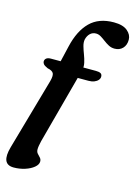

<svg xmlns="http://www.w3.org/2000/svg" viewBox="-144 -787 749 1052"><g transform="rotate(15 230.5 -261.0)"><path d="M199.5 -370 223 -433H341Q358.5 -433 367.8 -428Q377 -423 377 -409.5Q377 -399 369.2 -390Q361.5 -381 347.8 -375.5Q334 -370 315.5 -370ZM51 -409Q51 -420 59.5 -427Q68 -434 85.5 -434H140.5L161.5 -523.5Q183 -616.5 232.8 -666Q282.5 -715.5 368 -715.5Q419.5 -715.5 445 -694Q470.5 -672.5 470.5 -644Q470.5 -613.5 453 -595.2Q435.5 -577 407 -577Q389 -577 373.5 -585.2Q358 -593.5 344.2 -604Q330.5 -614.5 317 -622.8Q303.5 -631 289 -631Q269 -631 255.5 -617.8Q242 -604.5 237 -583Q234 -566 239.8 -545.8Q245.5 -525.5 254 -503.5Q262.5 -481.5 267.5 -459Q272.5 -436.5 266.5 -415L150.5 17Q147 32 145 43.8Q143 55.5 143 64.5Q143 79 151 88Q159 97 166.8 105.2Q174.5 113.5 174.5 126Q174.5 143.5 155.2 159.5Q136 175.5 105.8 185.2Q75.5 195 42 195Q5 195 -5.8 169Q-16.5 143 -2 92L113.5 -314Q122 -345 115.8 -359Q109.5 -373 81.5 -378.5Q62.5 -387 56.8 -394.2Q51 -401.5 51 -409Z"/></g></svg>

Font: Fraunces SemiBold
Style: Italic
Weight: 600
Italic angle: -16°
Version: Version 1.000;[b76b70a41]